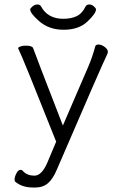

<svg xmlns="http://www.w3.org/2000/svg" viewBox="-20 -679 540 858"><path d="M151 -588Q115 -620 115 -637Q115 -642 125.5 -650.5Q136 -659 147 -659Q158 -659 163 -651Q193 -595 263 -595Q297 -595 322 -606.5Q347 -618 363 -651Q368 -659 379 -659Q390 -659 399.5 -650.5Q409 -642 409 -637Q409 -619 370.5 -582.5Q332 -546 264 -546Q196 -546 151 -588ZM128 159Q79 159 48 133Q45 128 45 124Q45 112 53 96Q61 80 72 80Q79 80 83 86Q102 106 134 106Q166 106 191 49L231 -46Q81 -424 62 -461L61 -464Q62 -468 71.5 -471.5Q81 -475 95 -475Q124 -475 128 -464Q139 -432 261 -118L374 -380Q393 -424 406 -473Q409 -480 421 -480Q433 -480 447.5 -469.5Q462 -459 462 -447Q462 -443 459 -436Q439 -397 234 79Q217 120 194.5 139.5Q172 159 137 159Z"/></svg>

Font: Moon Stars Kai HW Light
Style: Regular
Weight: 300
Designer: GuiWonder
Version: Version 1.101